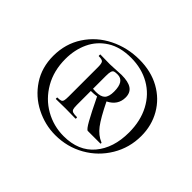

<svg xmlns="http://www.w3.org/2000/svg" viewBox="-127 -930 997 997"><g transform="rotate(45 371.5 -431.5)"><path d="M685 -451Q685 -365 642 -293Q599 -221 526 -179.5Q453 -138 365 -138Q290 -138 221 -173Q152 -208 109.5 -272.5Q67 -337 67 -422Q67 -511 112.5 -580.5Q158 -650 234 -687.5Q310 -725 397 -725Q483 -725 548 -689Q613 -653 649 -590.5Q685 -528 685 -451ZM627 -419Q627 -504 593 -568Q559 -632 498.5 -666.5Q438 -701 360 -701Q281 -701 228 -667.5Q175 -634 149 -578.5Q123 -523 123 -455Q123 -369 161 -303Q199 -237 262.5 -201Q326 -165 400 -165Q509 -165 568 -235Q627 -305 627 -419ZM562 -273H470Q461 -273 438.5 -313Q416 -353 377 -434Q356 -431 334 -431V-329Q334 -308 337 -299Q340 -290 349 -287Q358 -284 379 -284Q381 -284 381 -278.5Q381 -273 379 -273L306 -274L235 -273Q234 -273 234 -278.5Q234 -284 235 -284Q253 -284 260.5 -287Q268 -290 270.5 -299Q273 -308 273 -329V-544Q273 -572 266.5 -580Q260 -588 235 -588Q234 -588 234 -594Q234 -600 235 -600L306 -599Q318 -599 350 -601Q378 -603 388 -603Q438 -603 462 -586.5Q486 -570 486 -535Q486 -478 430 -450Q470 -368 497.5 -332Q525 -296 562 -281Q564 -281 564 -277Q564 -273 562 -273ZM356 -446Q392 -446 407 -461.5Q422 -477 422 -514Q422 -590 372 -590Q356 -590 348.5 -587.5Q341 -585 337.5 -575Q334 -565 334 -542V-447Q342 -446 356 -446Z"/></g></svg>

Font: Cormorant Upright SemiBold
Style: Regular
Weight: 600
Designer: Christian Thalmann (Catharsis Fonts)
Foundry: Catharsis Fonts
Version: Version 3.302